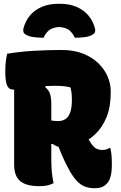

<svg xmlns="http://www.w3.org/2000/svg" viewBox="-20 -978 640 1018"><path d="M400 -333Q415 -301 430 -272.5Q445 -244 463 -218Q476 -198 490 -190.5Q504 -183 522 -183Q534 -183 543 -185.5Q552 -188 559 -193H565Q570 -171 571.5 -152Q573 -133 573 -105Q573 -66 566 -41Q559 -16 545 -3Q534 9 518.5 14.5Q503 20 483 20Q454 20 431 11.5Q408 3 388.5 -17.5Q369 -38 350 -71Q325 -116 307 -158.5Q289 -201 274 -247ZM18 -693Q82 -704 157 -708.5Q232 -713 307 -713Q371 -713 419.5 -694Q468 -675 501 -643Q534 -611 550.5 -572.5Q567 -534 567 -496V-486Q567 -411 545 -357Q523 -303 485.5 -267Q448 -231 402 -214Q356 -197 309 -197Q297 -197 283 -202Q269 -207 259 -215H203L187 -362Q210 -350 236 -343Q262 -336 288 -336Q311 -336 327.5 -347Q344 -358 352.5 -382.5Q361 -407 361 -445V-456Q361 -473 359 -487.5Q357 -502 353 -515Q337 -519 318 -521Q299 -523 274 -523Q217 -523 171 -518Q125 -513 94 -508Q63 -503 50 -503Q27 -503 17.5 -525Q8 -547 8 -601Q8 -632 11 -654Q14 -676 18 -693ZM264 -7Q247 2 229 5.5Q211 9 188 9Q119 9 87 -18Q55 -45 55 -105Q55 -163 55 -220.5Q55 -278 55 -335.5Q55 -393 55 -450.5Q55 -508 55 -566L241 -572L220 -516Q240 -499 246 -478Q252 -457 252 -427Q252 -377 252 -328Q252 -279 252 -230.5Q252 -182 252 -132Q252 -96 255 -65Q258 -34 264 -7ZM211 -778Q179 -778 156 -781.5Q133 -785 116 -795Q107 -800 104.5 -808Q102 -816 104 -826Q114 -866 138.5 -895.5Q163 -925 201.5 -941.5Q240 -958 290 -958H298Q348 -958 386 -941.5Q424 -925 449 -895.5Q474 -866 484 -826Q486 -816 483.5 -808Q481 -800 472 -795Q455 -785 432 -781.5Q409 -778 377 -778Q363 -806 345.5 -819Q328 -832 294 -835Q260 -832 242 -819Q224 -806 211 -778Z"/></svg>

Font: Recursive Monospace Casual Black
Style: Regular
Weight: 900
Version: Version 1.047